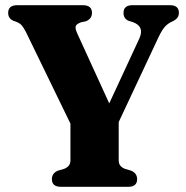

<svg xmlns="http://www.w3.org/2000/svg" viewBox="-20 -720 718 740"><path d="M508.5 -29.5Q508.5 0 474 0H215Q180 0 180 -29.5Q180 -52 202.5 -62L226.5 -69Q251.5 -78.5 251.5 -101.5V-243.5L80 -596.5Q70.5 -614.5 64 -622Q57.5 -629.5 46.5 -634.5L31.5 -640Q11.5 -648.5 11.5 -670.5Q11.5 -700 47 -700H299Q334.5 -700 334.5 -670.5Q334.5 -647.5 311 -638L292 -634Q273.5 -627 271.5 -618Q269.5 -609 278.5 -589.5L401 -321.5L517 -571.5Q538 -618 492.5 -634.5L475 -640Q456 -648.5 456 -670.5Q456 -700 491 -700H635Q669.5 -700 669.5 -670.5Q669.5 -651 650.5 -640.5L642.5 -636.5Q626.5 -629.5 614.2 -615.5Q602 -601.5 585 -564L437.5 -249.5V-101.5Q437.5 -78 462.5 -69L486 -62Q508.5 -52 508.5 -29.5Z"/></svg>

Font: Fraunces 72pt S050
Style: Bold
Weight: 700
Version: Version 1.000; ttfautohint (v1.8.3)